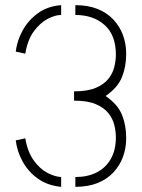

<svg xmlns="http://www.w3.org/2000/svg" viewBox="-20 -720 549 744"><path d="M272 4V-34Q319 -34 354 -51.5Q389 -69 409 -103.5Q429 -138 429 -188Q429 -211 423 -235.5Q417 -260 400 -281.5Q383 -303 351 -316.5Q319 -330 267 -330V-366Q319 -366 351 -379.5Q383 -393 400 -414.5Q417 -436 423 -461Q429 -486 429 -508Q429 -584 385.5 -623Q342 -662 272 -662V-700Q321 -700 357.5 -685.5Q394 -671 419 -644.5Q444 -618 456.5 -584Q469 -550 469 -511Q469 -462 452.5 -421Q436 -380 389 -348Q436 -316 452.5 -275.5Q469 -235 469 -185Q469 -146 456.5 -112Q444 -78 419 -51.5Q394 -25 357.5 -10.5Q321 4 272 4ZM217 4Q164 -1 126.5 -28Q89 -55 67.5 -94.5Q46 -134 41 -176L78 -184Q87 -131 111 -98Q135 -65 164 -50Q193 -35 217 -34ZM78 -512 41 -520Q46 -562 67.5 -601.5Q89 -641 126.5 -668.5Q164 -696 217 -700V-662Q193 -662 164 -646.5Q135 -631 111 -598.5Q87 -566 78 -512Z"/></svg>

Font: Stick No Bills ExtraLight
Style: Regular
Weight: 200
Designer: Kosala Senevirathne, Siva Puranthara, Lasantha Premarathna, Tharique Azeez
Foundry: mooniak
Version: Version 2.000